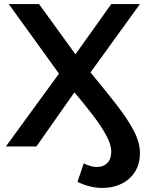

<svg xmlns="http://www.w3.org/2000/svg" viewBox="-20 -720 735 944"><path d="M9 0 270 -358 23 -700H172L351 -453L527 -700H668L425 -364Q495 -279 550 -209Q605 -139 636.5 -79.5Q668 -20 668 32Q668 87 643 125.5Q618 164 576.5 184Q535 204 484 204Q421 204 361 174L392 83Q426 101 457 101Q488 101 507.5 81.5Q527 62 527 26Q527 -9 502 -55Q477 -101 436 -154.5Q395 -208 346 -266L159 0Z"/></svg>

Font: Montserrat SemiBold
Style: Regular
Weight: 600
Designer: Julieta Ulanovsky
Foundry: Julieta Ulanovsky
Version: Version 9.000; ttfautohint (v1.8.4.7-5d5b)